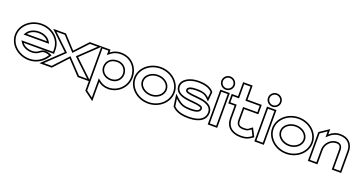

<svg xmlns="http://www.w3.org/2000/svg" viewBox="-42 -1385 4417 2340"><g transform="rotate(20 2166.5 -214.5)"><path d="M6 -226C6 -95 127 11 271 11C366 11 450 -40 496 -116L512 -141L485 -152C485 -152 412 -186 361 -143C336 -122 306 -110 271 -110C214 -110 165 -133 142 -167H534V-221C534 -355 416 -462 271 -462C127 -462 6 -357 6 -226ZM26 -226C26 -344 136 -442 271 -442C407 -442 514 -342 514 -221V-187H104L125 -156C153 -115 209 -90 271 -90C311 -90 346 -104 374 -128C406.4 -155.2 454.2 -143.1 482 -132C438.2 -59 362.4 -9 271 -9C136 -9 26 -108 26 -226ZM104 -262H436L417 -293C390 -336 334 -361 271 -361C208 -361 151 -334 124 -293ZM141 -282C163 -316 213 -341 271 -341C329 -341 378 -317 400 -282Z M406 0H566L732 -180L902 0H1067L823 -231L1054 -451H895L740 -284L586 -451H420L650 -232ZM456 -20 679 -232 470 -431H577L740 -255L904 -431H1004L794 -231L1017 -20H911L732 -209L557 -20Z M1046 124 1169 215V-33C1202 -7 1245 11 1299 11C1418 11 1534 -85 1534 -225C1534 -341 1451 -462 1299 -462C1244 -462 1199 -443 1164 -415V-451H1046ZM1066 114V-431H1144V-373L1176 -399C1208 -425 1249 -442 1299 -442C1438 -442 1514 -332 1514 -225C1514 -97 1408 -9 1299 -9C1250 -9 1211 -25 1181 -49L1149 -74V175ZM1149 -225C1149 -158 1207 -98 1293 -98C1374 -98 1426 -158 1426 -225C1426 -298 1370 -357 1293 -357C1205 -357 1149 -303 1149 -225ZM1169 -225C1169 -292 1214 -337 1293 -337C1359 -337 1406 -287 1406 -225C1406 -169 1363 -118 1293 -118C1216 -118 1169 -170 1169 -225Z M1550 -226C1550 -95 1671 11 1815 11C1960 11 2078 -95 2078 -226C2078 -357 1960 -462 1815 -462C1671 -462 1550 -357 1550 -226ZM1570 -226C1570 -344 1680 -442 1815 -442C1951 -442 2058 -344 2058 -226C2058 -108 1951 -9 1815 -9C1680 -9 1570 -108 1570 -226ZM1652 -226C1652 -147 1729 -90 1815 -90C1901 -90 1976 -148 1976 -226C1976 -304 1900 -361 1815 -361C1729 -361 1652 -305 1652 -226ZM1672 -226C1672 -290 1736 -341 1815 -341C1893 -341 1956 -290 1956 -226C1956 -162 1893 -110 1815 -110C1736 -110 1672 -162 1672 -226Z M2090 -322C2090 -234 2171 -205 2243 -194C2300 -185 2369 -184 2411 -172C2432 -166 2436 -163 2436 -154C2436 -127 2406 -110 2333 -110C2247 -110 2208 -122 2152 -173L2100 -221L2123 -61L2130 -55C2187 0 2264 11 2339 11C2497 11 2563 -57 2563 -139C2563 -206 2515 -240 2464 -257C2394 -281 2297 -275 2239 -292C2218 -298 2217 -300 2217 -307C2217 -325 2247 -341 2315 -341C2394 -341 2429 -328 2458 -300L2495 -264L2507 -388L2501 -395C2459 -448 2378 -462 2309 -462C2183 -462 2090 -402 2090 -322ZM2110 -322C2110 -384 2186 -442 2309 -442C2377 -442 2450 -427 2486 -382C2484 -356 2481 -331 2479 -307C2442.4 -343.6 2402.4 -361 2315 -361C2251 -361 2197 -349 2197 -307C2197 -288 2214 -278 2233 -273C2297 -254 2393 -260 2458 -238C2462 -237 2465 -235 2468 -234C2511 -217 2543 -190 2543 -139C2543 -72 2492 -9 2339 -9C2264.1 -9 2192.3 -20.7 2142 -71L2128 -168L2138 -158C2197 -104 2245 -90 2333 -90C2404 -90 2456 -106 2456 -154C2456 -177 2435 -186 2416 -191C2369 -204 2301 -205 2246 -214C2180.5 -223.8 2110 -247.2 2110 -322Z M2562 -558C2562 -510 2602 -472 2649 -472C2696 -472 2736 -510 2736 -558C2736 -606 2696 -644 2649 -644C2602 -644 2562 -606 2562 -558ZM2582 -558C2582 -595 2613 -624 2649 -624C2685 -624 2716 -595 2716 -558C2716 -521 2685 -492 2649 -492C2613 -492 2582 -521 2582 -558ZM2588 0H2711V-451H2588ZM2608 -20V-431H2691V-20Z M2736 -327H2818V-160C2820 -54 2893 11 3015 11C3089 11 3124 -11 3157 -34L3175 -47L3120 -155L3096 -138C3065 -115 3071 -110 3015 -110C2961 -110 2941 -129 2941 -176V-327H3126V-449H2941V-632H2818V-449H2736ZM2756 -347V-429H2838V-612H2921V-429H3106V-347H2921V-176C2921 -119 2954 -90 3015 -90C3076.7 -90 3080.8 -105.7 3113 -125L3149 -53C3116.5 -28.6 3086.9 -9 3015 -9C2901 -9 2840 -66 2838 -160V-347Z M3167 -558C3167 -510 3207 -472 3254 -472C3301 -472 3341 -510 3341 -558C3341 -606 3301 -644 3254 -644C3207 -644 3167 -606 3167 -558ZM3187 -558C3187 -595 3218 -624 3254 -624C3290 -624 3321 -595 3321 -558C3321 -521 3290 -492 3254 -492C3218 -492 3187 -521 3187 -558ZM3193 0H3316V-451H3193ZM3213 -20V-431H3296V-20Z M3341 -226C3341 -95 3462 11 3606 11C3751 11 3869 -95 3869 -226C3869 -357 3751 -462 3606 -462C3462 -462 3341 -357 3341 -226ZM3361 -226C3361 -344 3471 -442 3606 -442C3742 -442 3849 -344 3849 -226C3849 -108 3742 -9 3606 -9C3471 -9 3361 -108 3361 -226ZM3443 -226C3443 -147 3520 -90 3606 -90C3692 -90 3767 -148 3767 -226C3767 -304 3691 -361 3606 -361C3520 -361 3443 -305 3443 -226ZM3463 -226C3463 -290 3527 -341 3606 -341C3684 -341 3747 -290 3747 -226C3747 -162 3684 -110 3606 -110C3527 -110 3463 -162 3463 -226Z M3887 0H4011V-183C4011 -226 4029 -260 4053 -283C4074 -304 4103 -321 4142 -321C4180 -321 4197 -301 4197 -260V0H4319V-278C4319 -372 4260 -443 4150 -443C4092 -443 4047 -420 4011 -388V-457L3887 -374ZM3907 -20V-363L3991 -420V-343L4024 -373C4057 -403 4098 -423 4150 -423C4249 -423 4299 -362 4299 -278V-20H4217V-260C4217 -308 4191 -341 4142 -341C4097 -341 4062 -320 4039 -297C4012 -271 3991 -232 3991 -183V-20Z"/></g></svg>

Font: Charger Pro
Style: Ol
Weight: 900
Designer: Jasper
Foundry: Cannot Into Space Fonts
Version: Version 1.09